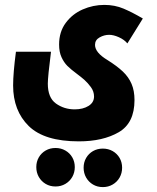

<svg xmlns="http://www.w3.org/2000/svg" viewBox="-20 -569 640 783"><path d="M33.5 -220.5Q33.5 -270.5 45 -358H188Q175 -255.5 175 -228Q175 -170.5 208.2 -146.8Q241.5 -123 284.5 -123Q318.5 -123 341 -137Q363.5 -151 363.5 -175.5Q363.5 -196 350.8 -213.5Q338 -231 324 -243.5Q309 -256.5 294 -267.5Q269 -286 254.8 -300.2Q240.5 -314.5 230.8 -335.8Q221 -357 221 -387.5Q221 -439 248 -475.5Q275 -512 317.2 -530.5Q359.5 -549 405.5 -549Q448 -549 484 -533.8Q520 -518.5 562.5 -493.5L499.5 -392Q486.5 -407.5 464.8 -417.2Q443 -427 425 -427Q405 -427 386.2 -416.5Q367.5 -406 367.5 -386Q367.5 -354.5 418.5 -324Q457.5 -299.5 481 -277.2Q504.5 -255 516.5 -227Q528.5 -199 528.5 -161Q528.5 -67 464.2 -29.8Q400 7.5 301.5 7.5Q161 7.5 97.2 -55Q33.5 -117.5 33.5 -220.5ZM128 112.5Q128 90.5 138.2 72.8Q148.5 55 166.2 44.8Q184 34.5 206.5 34.5Q228.5 34.5 246.5 44.8Q264.5 55 274.8 72.8Q285 90.5 285 112.5Q285 134.5 274.8 152.5Q264.5 170.5 246.5 181Q228.5 191.5 206.5 191.5Q184 191.5 166.2 181Q148.5 170.5 138.2 152.5Q128 134.5 128 112.5ZM321 115Q321 93 331.2 75.2Q341.5 57.5 359.2 47.2Q377 37 399.5 37Q421.5 37 439.5 47.2Q457.5 57.5 467.8 75.2Q478 93 478 115Q478 137 467.8 155Q457.5 173 439.5 183.5Q421.5 194 399.5 194Q377 194 359.2 183.5Q341.5 173 331.2 155Q321 137 321 115Z"/></svg>

Font: JuliaMono Black
Style: Italic
Weight: 900
Italic angle: -9°
Monospace: yes
Designer: cormullion
Foundry: corm
Version: Version 0.057; ttfautohint (v1.8.4)